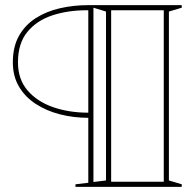

<svg xmlns="http://www.w3.org/2000/svg" viewBox="-20 -728 748 748"><path d="M688 -708V-698L638 -683V-25L688 -10V0H274V-10L324 -16V-269Q267 -269 214 -282.5Q161 -296 119.5 -323Q78 -350 54 -390.5Q30 -431 30 -485Q30 -546 54 -588.5Q78 -631 119.5 -657.5Q161 -684 214 -696Q267 -708 324 -708ZM344 -698V-19L393 -25V-683ZM413 -688V-20H618V-688ZM50 -485Q50 -419 87.5 -375.5Q125 -332 187 -310.5Q249 -289 324 -289V-688H317Q244 -688 183.5 -668Q123 -648 86.5 -603.5Q50 -559 50 -485Z"/></svg>

Font: Kalnia Glaze Thin
Style: Bold
Weight: 700
Version: Version 1.110